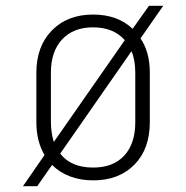

<svg xmlns="http://www.w3.org/2000/svg" viewBox="-20 -610 640 660"><path d="M541 -590 463 -478Q495 -431 495 -360V-190Q495 -98 442 -44Q389 10 300 10Q257 10 221 -3.5Q185 -17 159 -43L108 30H59L133 -77Q105 -125 105 -190V-360Q105 -451 158.5 -505.5Q212 -560 300 -560Q384 -560 436 -511L492 -590ZM155 -190Q155 -155 165 -122L409 -472Q370 -516 300 -516Q232 -516 193.5 -474.5Q155 -433 155 -360ZM445 -360Q445 -404 432 -434L187 -82Q224 -34 300 -34Q369 -34 407 -75Q445 -116 445 -190Z"/></svg>

Font: JetBrains Mono Extra Light
Style: Regular
Weight: 200
Monospace: yes
Designer: Philipp Nurullin, Konstantin Bulenkov
Foundry: JetBrains
Version: 2.002